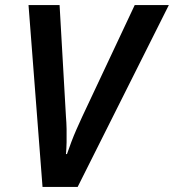

<svg xmlns="http://www.w3.org/2000/svg" viewBox="-20 -734 683 754"><path d="M147 0 92 -714H214L239 -276Q241 -253 241.5 -227Q242 -201 241.5 -175.5Q241 -150 239 -129H243Q251 -152 260 -176Q269 -200 280 -225Q291 -250 303 -276L509 -714H643L285 0Z"/></svg>

Font: Noto Sans Display SemiBold
Style: Italic
Weight: 600
Italic angle: -12°
Designer: Monotype Design Team
Foundry: Monotype Imaging Inc.
Version: Version 2.003